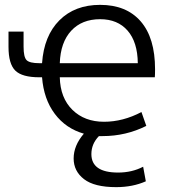

<svg xmlns="http://www.w3.org/2000/svg" viewBox="-20 -550 703 790"><path d="M547 -290Q546 -377 505 -424Q464 -471 392 -471Q317 -471 273 -423.5Q229 -376 226 -290ZM153 -290Q161 -403 224.5 -466.5Q288 -530 392 -530Q500 -530 559 -462Q618 -394 618 -265Q618 -242 617 -232H226Q228 -147 278 -98Q328 -49 408 -49Q486 -49 562 -89L582 -32Q498 10 402 10H387Q356 42 356 84Q356 160 466 160Q523 160 569 136L580 196Q526 220 458 220Q368 220 325.5 187Q283 154 283 102Q283 49 325 0Q251 -21 205.5 -81.5Q160 -142 153 -232H142Q71 -232 43 -259.5Q15 -287 15 -357V-420H77V-358Q77 -315 89.5 -302.5Q102 -290 142 -290Z"/></svg>

Font: Mplus 1p
Style: Regular
Weight: 400
Version: Version 1.061